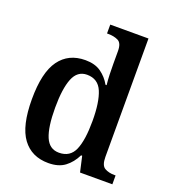

<svg xmlns="http://www.w3.org/2000/svg" viewBox="-139 -864 871 977"><g transform="rotate(20 296.0 -375.0)"><path d="M234 10Q143 10 94 -56.5Q45 -123 45 -267Q45 -412 94 -479.5Q143 -547 234 -547Q286 -547 319 -523.5Q352 -500 372 -464H378Q375 -490 374 -521Q373 -552 373 -578V-647Q373 -690 350.5 -701Q328 -712 297 -712H290V-760H497V-119Q497 -73 518.5 -60.5Q540 -48 571 -48H578V0H403L384 -84H378Q357 -41 323 -15.5Q289 10 234 10ZM267 -58Q327 -58 350 -111Q373 -164 373 -268Q373 -370 350 -425Q327 -480 267 -480Q215 -480 193 -425Q171 -370 171 -267Q171 -162 193 -110Q215 -58 267 -58Z"/></g></svg>

Font: Noto Serif SemiCondensed SemiBold
Style: Regular
Weight: 600
Width: 4
Designer: Monotype Design Team
Foundry: Monotype Imaging Inc.
Version: Version 2.013; ttfautohint (v1.8.4.7-5d5b)